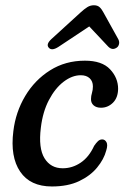

<svg xmlns="http://www.w3.org/2000/svg" viewBox="-20 -682 464 712"><path d="M279.5 -403Q247.5 -403 216 -379Q184.5 -355 161.5 -311.2Q138.5 -267.5 131.5 -208.5Q122 -132.5 145 -95.2Q168 -58 212.5 -58Q248.5 -58 279.2 -78.8Q310 -99.5 329 -141Q336 -151.5 343 -158.2Q350 -165 359 -165Q369 -165 374.8 -154.8Q380.5 -144.5 374 -124Q365.5 -91.5 340.2 -60.8Q315 -30 273.2 -10.2Q231.5 9.5 172.5 9.5Q92 9.5 54.8 -45.5Q17.5 -100.5 29.5 -195.5Q38 -266.5 73.5 -326Q109 -385.5 165.8 -421.2Q222.5 -457 295 -457Q358 -457 388 -425.2Q418 -393.5 418 -352.5Q417.5 -319.5 398.8 -301Q380 -282.5 354.5 -282.5Q337 -282.5 327 -291.5Q317 -300.5 317.5 -315Q317.5 -326 321 -337.2Q324.5 -348.5 324.5 -361.5Q324.5 -380.5 312.5 -391.8Q300.5 -403 279.5 -403ZM196.5 -508Q171.5 -492 160.5 -505.5Q150 -518 170.5 -537L279 -636Q292.5 -648.5 303.8 -655.5Q315 -662.5 328 -662.5Q341.5 -662.5 349.2 -655.5Q357 -648.5 363.5 -636L419 -536Q423.5 -526.5 421.2 -518Q419 -509.5 413 -505.5Q396.5 -494 381.5 -509L311 -584Z"/></svg>

Font: Fraunces 72pt S100
Style: Italic
Weight: 400
Italic angle: -16°
Version: Version 1.000; ttfautohint (v1.8.3)